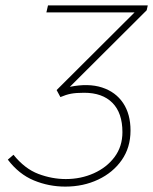

<svg xmlns="http://www.w3.org/2000/svg" viewBox="-20 -680 568 712"><path d="M222 12Q161 12 105.5 -11Q50 -34 9 -88L30 -106Q72 -54 122.5 -35Q173 -16 224 -16Q280 -16 328 -37.5Q376 -59 405 -98Q434 -137 434 -190Q434 -261 397 -298.5Q360 -336 292 -336Q262 -336 243.5 -332.5Q225 -329 204 -320L190 -346L479 -634H152L158 -660H528L524 -642L239 -358Q308 -372 358.5 -355.5Q409 -339 436.5 -298Q464 -257 464 -196Q464 -133 431.5 -86.5Q399 -40 344 -14Q289 12 222 12Z"/></svg>

Font: Source Sans 3 VF
Style: Italic
Weight: 200
Italic angle: -11°
Designer: Paul D. Hunt
Foundry: Adobe Systems Incorporated
Version: Version 3.042;hotconv 1.0.118;makeotfexe 2.5.65603